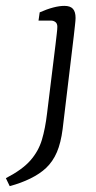

<svg xmlns="http://www.w3.org/2000/svg" viewBox="-99 -440 325 653"><path d="M-66 193 -79 166Q-23 137 4.5 105.5Q32 74 43.5 35.5Q55 -3 61 -54L90 -290Q92 -308 94 -324.5Q96 -341 96 -349Q96 -360 89.5 -365Q83 -370 74 -370H32L36 -398Q86 -420 120 -420Q140 -420 149 -410Q158 -400 158 -379Q158 -371 156 -354Q154 -337 152 -318L114 -1Q108 46 94.5 77.5Q81 109 58 131Q37 151 4.5 167Q-28 183 -66 193Z"/></svg>

Font: Rasa Light
Style: Italic
Weight: 300
Italic angle: -7.10001°
Designer: Anna Giedrys (Yrsa+Rasa design), David Brezina (Yrsa art-direction, Rasa art-direction, design)
Foundry: Rosetta Type Foundry
Version: Version 2.004